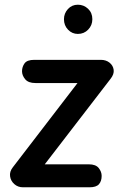

<svg xmlns="http://www.w3.org/2000/svg" viewBox="-20 -795 540 815"><path d="M77.5 0Q56 0 40.8 -13.5Q25.5 -27 22.8 -46.8Q20 -66.5 34.5 -85L309 -442.5H130.5Q100 -442.5 86.8 -458.8Q73.5 -475 73.5 -492.5Q73.5 -511 84.2 -526Q95 -541 125.5 -541H408Q430 -541 445 -529Q460 -517 462.5 -498.5Q465 -480 449 -460L170 -97.5H357Q386.5 -97.5 399 -81.8Q411.5 -66 411.5 -48.5Q411.5 -26 400 -13Q388.5 0 360 0ZM310.5 -651Q286 -651 268.8 -669Q251.5 -687 251.5 -713.5Q251.5 -738 268.2 -756.5Q285 -775 310.5 -775Q335.5 -775 353.8 -757.8Q372 -740.5 372 -713.5Q372 -687.5 354.2 -669.2Q336.5 -651 310.5 -651Z"/></svg>

Font: Edu SA Hand Medium
Style: Regular
Weight: 500
Designer: Tina and Corey Anderson, Eben Sorkin, Mirko Velimirovic
Foundry: Google for Education
Version: Version 2.000